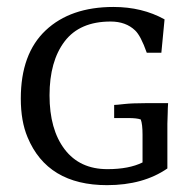

<svg xmlns="http://www.w3.org/2000/svg" viewBox="-20 -519 516 552"><path d="M461.2 -34.7Q391.8 13.3 287.8 13.3Q116.3 13.3 59.2 -124.5Q39.8 -170.4 39.8 -235.7Q39.8 -364.3 111.2 -431.6Q182.7 -499 306.1 -499Q388.8 -499 453.1 -463.3L443.9 -367.3H402Q384.7 -416.3 368.4 -431.6Q341.8 -457.1 298 -457.1Q209.2 -457.1 165.8 -400Q122.4 -342.9 122.4 -244.9Q122.4 -146.9 165.8 -89.8Q209.2 -32.7 288.8 -32.7Q351 -32.7 389.8 -52V-131.6Q389.8 -162.2 384.7 -175.5Q373.5 -179.6 349 -179.6H308.2V-217.3Q314.3 -217.3 337.2 -219.9Q360.2 -222.4 396.9 -222.4H463.3Q462.2 -206.1 462.2 -194.9L461.2 -163.3Z"/></svg>

Font: Suravaram
Style: Regular
Weight: 400
Designer: Purushoth Kumar Guthula
Foundry: SiliconAndhra, USA.
Version: Version 1.0.4; ttfautohint (v1.2.42-39fb)